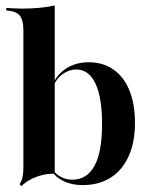

<svg xmlns="http://www.w3.org/2000/svg" viewBox="-20 -651 546 687"><path d="M275.8 11.3Q236.3 11.3 206.9 -3.2Q177.4 -17.7 165.3 -39.5L167.7 -46.8Q176.6 -29.8 196 -19Q215.3 -8.1 238.7 -8.1Q291.1 -8.1 318.1 -57.7Q345.2 -107.3 345.2 -207.3Q345.2 -302.4 321.4 -352.4Q297.6 -402.4 252.4 -402.4Q228.2 -402.4 205.2 -386.7Q182.3 -371 171 -342.7L169.4 -349.2Q183.9 -385.5 218.1 -406.9Q252.4 -428.2 297.6 -428.2Q349.2 -428.2 386.3 -402Q423.4 -375.8 443.1 -327.4Q462.9 -279 462.9 -211.3Q462.9 -141.9 440.3 -91.9Q417.7 -41.9 375.8 -15.3Q333.9 11.3 275.8 11.3ZM56.5 15.3 50 8.1Q55.6 0 58.5 -8.9Q61.3 -17.7 62.5 -29.8Q63.7 -41.9 63.7 -57.3V-542.7Q63.7 -579 50.8 -595.2Q37.9 -611.3 2.4 -613.7V-622.6Q16.1 -621.8 30.6 -621Q45.2 -620.2 58.1 -620.2Q91.9 -620.2 121.4 -623Q150.8 -625.8 175.8 -631.5V-29Q155.6 -30.6 132.7 -25Q109.7 -19.4 89.5 -8.9Q69.4 1.6 56.5 15.3Z"/></svg>

Font: Playfair 144pt
Style: Bold
Weight: 700
Version: Version 2.001;gftools[0.9.30]